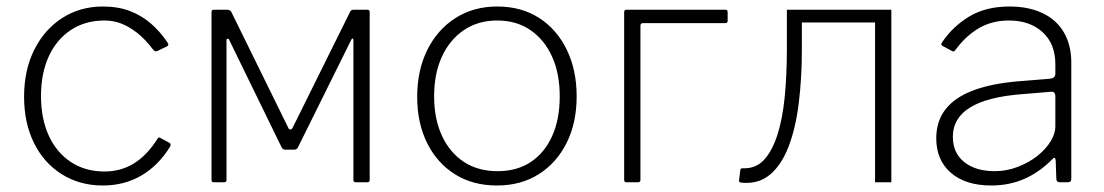

<svg xmlns="http://www.w3.org/2000/svg" viewBox="-20 -560 3391 590"><path d="M296 -540Q343 -540 379.5 -526Q416 -512 444.5 -487Q473 -462 495 -429Q500 -421 494 -418L463 -403Q457 -400 451 -407Q426 -440 401.5 -459Q377 -478 353 -487.5Q329 -497 301 -497Q242 -497 198 -468Q154 -439 130 -387Q106 -335 106 -265Q106 -195 130 -143Q154 -91 198 -62Q242 -33 301 -33Q351 -33 391 -57.5Q431 -82 463 -132Q466 -137 468 -137.5Q470 -138 473 -136L501 -121Q506 -118 503 -110Q486 -82 464 -59.5Q442 -37 416 -21.5Q390 -6 360 2Q330 10 296 10Q225 10 170 -24.5Q115 -59 84.5 -120.5Q54 -182 54 -263Q54 -344 85 -406.5Q116 -469 171 -504.5Q226 -540 296 -540Z M637 0Q630 0 630 -7V-523Q630 -530 637 -530H679Q687 -530 691 -523L866 -167Q868 -162 872 -162Q876 -162 879 -167L1056 -524Q1058 -527 1060 -528.5Q1062 -530 1066 -530H1109Q1116 -530 1116 -523V-7Q1116 0 1109 0H1073Q1066 0 1066 -7V-437Q1066 -441 1063.5 -441.5Q1061 -442 1059 -437L896 -108Q893 -100 883 -100H858Q848 -100 845 -108L685 -436Q683 -441 679.5 -441Q676 -441 676 -436V-7Q676 0 669 0Z M1507 10Q1433 10 1378 -24.5Q1323 -59 1292.5 -120.5Q1262 -182 1262 -262Q1262 -344 1293 -406.5Q1324 -469 1379.5 -504.5Q1435 -540 1508 -540Q1582 -540 1636.5 -505Q1691 -470 1721.5 -407.5Q1752 -345 1752 -264Q1752 -183 1721.5 -121.5Q1691 -60 1636 -25Q1581 10 1507 10ZM1509 -34Q1569 -34 1611.5 -62.5Q1654 -91 1677 -142.5Q1700 -194 1700 -264Q1700 -334 1676.5 -386Q1653 -438 1610 -467.5Q1567 -497 1508 -497Q1449 -497 1405.5 -467.5Q1362 -438 1338 -386Q1314 -334 1314 -264Q1314 -195 1338 -143Q1362 -91 1405.5 -62.5Q1449 -34 1509 -34Z M1905 0Q1898 0 1898 -7V-523Q1898 -530 1905 -530H2209Q2216 -530 2216 -523V-496Q2216 -489 2209 -489H1956Q1948 -489 1948 -481V-7Q1948 0 1941 0Z M2256 1Q2250 -1 2251 -6L2255 -38Q2256 -43 2262 -43Q2302 -41 2327.5 -68.5Q2353 -96 2369 -146Q2385 -196 2391.5 -263.5Q2398 -331 2398 -409V-530H2719V0H2669V-491H2444V-406Q2444 -320 2434.5 -243Q2425 -166 2403 -109Q2381 -52 2345 -22.5Q2309 7 2256 1Z M3213 -70Q3173 -30 3127 -10Q3081 10 3026 10Q2947 10 2902 -29Q2857 -68 2857 -135Q2857 -187 2885 -223.5Q2913 -260 2969 -281.5Q3025 -303 3107 -310L3206 -318Q3214 -319 3218.5 -322.5Q3223 -326 3223 -333V-363Q3223 -425 3184 -461Q3145 -497 3080 -497Q3030 -497 2990 -474.5Q2950 -452 2917 -408Q2914 -404 2912 -402.5Q2910 -401 2906 -403L2876 -419Q2873 -421 2872.5 -423Q2872 -425 2875 -430Q2907 -478 2958 -509Q3009 -540 3082 -540Q3141 -540 3184 -519.5Q3227 -499 3249.5 -460Q3272 -421 3272 -368V-11Q3272 -5 3269.5 -2.5Q3267 0 3262 0H3236Q3232 0 3229 -2.5Q3226 -5 3226 -11L3224 -68Q3222 -81 3213 -70ZM3223 -263Q3223 -280 3209 -278L3125 -271Q3069 -267 3028 -256.5Q2987 -246 2960.5 -229.5Q2934 -213 2921 -190.5Q2908 -168 2908 -140Q2908 -90 2943 -62Q2978 -34 3037 -34Q3073 -34 3107 -47Q3141 -60 3168 -81Q3195 -103 3209 -126.5Q3223 -150 3223 -171V-263Z"/></svg>

Font: Libre Franklin ExtraLight
Style: Regular
Weight: 250
Designer: Pablo Impallari, Rodrigo Fuenzalida, Nhung Nguyen
Foundry: Impallari Type
Version: Version 3.000